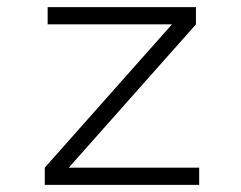

<svg xmlns="http://www.w3.org/2000/svg" viewBox="-20 -516 672 536"><path d="M105 0V-48L460 -448H113V-496H527V-448L172 -48H536V0Z"/></svg>

Font: Atkinson Hyperlegible Mono ExtraLight
Style: Regular
Weight: 200
Monospace: yes
Designer: Elliott Scott, Megan Eiswerth, Linus Boman, Theodore Petrosky, Letters from Sweden
Foundry: Applied Design Works, Letters from Sweden
Version: Version 2.001